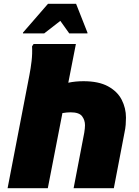

<svg xmlns="http://www.w3.org/2000/svg" viewBox="-20 -992 732 1012"><path d="M232 0H20L135 -596Q142 -632 146.5 -670.5Q151 -709 149 -748L157 -760H380L340 -556Q377 -564 420 -564Q500 -564 549.5 -537Q599 -510 621.5 -466Q644 -422 644 -372Q644 -354 642.5 -334.5Q641 -315 636 -292L580 0H368L424 -292Q426 -304 427 -314.5Q428 -325 428 -332Q428 -359 412.5 -379.5Q397 -400 352 -400Q333 -400 309 -396ZM101 -816V-820L233 -972H381L441 -820V-816H345L298 -882L213 -816Z"/></svg>

Font: Kufam Black
Style: Italic
Weight: 900
Italic angle: -11°
Designer: Artur Schmal
Foundry: Original Type
Version: Version 1.301; ttfautohint (v1.8.3)